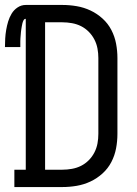

<svg xmlns="http://www.w3.org/2000/svg" viewBox="-35 -755 555 775"><path d="M23 0V-70H69V-679Q63 -679 60 -673Q57 -667 55.5 -661Q54 -655 53 -649Q52 -643 51 -637Q50 -631 49.5 -625Q49 -619 48.5 -613Q48 -607 47.5 -601Q47 -595 47 -589Q47 -583 47 -577Q47 -571 47 -565H-15Q-15 -582 -14 -599.5Q-13 -617 -10 -634.5Q-7 -652 -2 -668.5Q3 -685 12 -700Q21 -715 36 -725Q51 -735 69 -735H217Q246 -735 275 -730Q304 -725 330.5 -712.5Q357 -700 379 -680Q401 -660 414.5 -634Q428 -608 433.5 -579Q439 -550 439 -521V-215Q439 -185 433.5 -156Q428 -127 414.5 -101Q401 -75 379 -55Q357 -35 330.5 -22.5Q304 -10 275 -5Q246 0 217 0ZM217 -70Q236 -70 255.5 -73.5Q275 -77 292 -85.5Q309 -94 323 -108Q337 -122 346 -139.5Q355 -157 358.5 -176Q362 -195 362 -215V-521Q362 -540 358.5 -559Q355 -578 346 -595.5Q337 -613 323 -627Q309 -641 292 -649.5Q275 -658 255.5 -661.5Q236 -665 217 -665H147V-70Z"/></svg>

Font: Iosevka Gothic
Style: Regular
Weight: 400
Monospace: yes
Designer: Belleve Invis
Foundry: Belleve Invis
Version: Version 15.5.1; ttfautohint (v1.8.4)